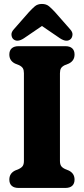

<svg xmlns="http://www.w3.org/2000/svg" viewBox="-20 -928 414 948"><path d="M276 -133.8Q276 -118.1 281.4 -109.2Q286.9 -100.4 300.9 -93.6L319.9 -85.8Q348.1 -71.7 348.1 -41.3Q348.1 -21.5 336.6 -10.7Q325.1 0 302.5 0H71.7Q49.6 0 37.8 -10.7Q26.1 -21.5 26.1 -41.3Q26.1 -71.7 54.2 -85.8L73.1 -93.6Q87.2 -100.4 92.7 -109.2Q98.1 -118.1 98.1 -133.8V-566.5Q98.1 -582.1 92.9 -590.9Q87.6 -599.6 74.1 -606.3L54.2 -614.2Q26.1 -628.3 26.1 -658.7Q26.1 -678.6 37.8 -689.3Q49.6 -700 71.7 -700H302.5Q325.1 -700 336.6 -689.3Q348.1 -678.6 348.1 -658.7Q348.1 -628.3 319.9 -614.2L299.9 -606.3Q286.4 -599.6 281.2 -590.9Q276 -582.1 276 -566.5ZM222.8 -824H151.5L276.1 -739Q309.5 -717 329.1 -735.2Q336.5 -742.5 337.9 -755.9Q339.3 -769.3 326.1 -783.6L252.7 -867.1Q235.8 -885.6 222.1 -897Q208.4 -908.5 187 -908.5Q165.9 -908.5 152.2 -897Q138.6 -885.5 121.8 -867.1L48.5 -783.6Q35.4 -769.3 36.6 -755.8Q37.9 -742.4 45.2 -735.2Q64.8 -717.2 98.1 -739Z"/></svg>

Font: Fraunces 144pt S100 Black
Style: Regular
Weight: 900
Version: Version 1.000